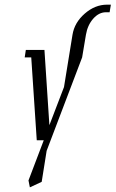

<svg xmlns="http://www.w3.org/2000/svg" viewBox="-20 -596 491 816"><path d="M85 -352.1 89.8 -383.8H168.9L189.9 -64L252 -226.1L288.1 -448.2Q296.4 -500 340.1 -538.1Q383.8 -576.2 435.1 -576.2H451.2L445.8 -543.9H430.2Q400.4 -543.9 376.2 -516.6Q352.1 -489.3 345.2 -448.2L329.1 -352.1L178.2 44.9L157.2 176.8L106.9 200.2L101.1 170.9L166 0H136.2L112.8 -352.1Z"/></svg>

Font: Gawaa
Style: Italic
Weight: 400
Designer: T. Christopher White
Version: Version 1.0